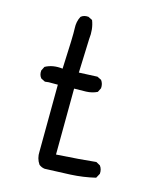

<svg xmlns="http://www.w3.org/2000/svg" viewBox="-109 -804 719 875"><g transform="rotate(15 250.0 -366.5)"><path d="M185.5 -5.9Q169.9 -7.8 158.2 -17.6Q140.6 -43 142.6 -76.2L144.5 -391.6H101.6L84 -389.6L64.5 -399.4Q52.7 -413.1 54.7 -434.6L64.5 -454.1Q99.6 -473.6 146.5 -467.8Q154.3 -627 152.3 -659.2Q150.4 -691.4 164.1 -716.8Q177.7 -728.5 199.2 -726.6L218.8 -716.8Q234.4 -677.7 228.5 -628.9L222.7 -469.7L309.6 -473.6L329.1 -463.9Q340.8 -448.2 338.9 -426.8L329.1 -407.2Q305.7 -395.5 276.9 -394.5Q248 -393.6 220.7 -393.6L218.8 -82Q284.2 -85.9 325.2 -89.4Q366.2 -92.8 405.3 -96.7L424.8 -85.9Q436.5 -70.3 434.6 -48.8L422.9 -27.3Q366.2 -13.7 306.2 -10.7Q246.1 -7.8 185.5 -5.9Z"/></g></svg>

Font: JasonHandwriting1
Style: Regular
Weight: 400
Version: Version 1.48.20